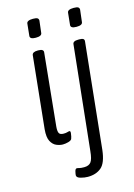

<svg xmlns="http://www.w3.org/2000/svg" viewBox="-135 -768 729 1048"><g transform="rotate(-15 230.0 -243.5)"><path d="M141 6Q124 6 105 -2Q86 -10 74 -32.5Q62 -55 66 -100L108 -507Q110 -525 140 -525H144Q175 -525 172 -505L131 -96Q129 -72 134.5 -61Q140 -50 160 -50Q174 -50 181 -52.5Q188 -55 194 -55Q200 -55 199 -43Q198 -34 196 -24.5Q194 -15 192 -11Q188 -3 172 1.5Q156 6 141 6ZM149 -595Q116 -595 117 -613L124 -681Q125 -699 160 -699Q179 -699 185.5 -694.5Q192 -690 192 -681L184 -613Q183 -595 149 -595ZM227 212Q208 212 186.5 206Q165 200 165 187Q165 181 168.5 166Q172 151 180 151Q185 151 194 153.5Q203 156 221 156Q248 156 260 140Q272 124 276 80L338 -507Q339 -525 369 -525H377Q392 -525 398 -520.5Q404 -516 403 -507L341 90Q333 162 303.5 187Q274 212 227 212ZM379 -595Q346 -595 347 -613L354 -681Q355 -699 390 -699Q409 -699 415.5 -694.5Q422 -690 422 -681L414 -613Q413 -595 379 -595Z"/></g></svg>

Font: Asap Condensed Condensed Light
Style: Italic
Weight: 300
Width: 3
Italic angle: -6°
Designer: Pablo Cosgaya
Foundry: Omnibus-Type
Version: Version 3.001; ttfautohint (v1.8.4.7-5d5b)